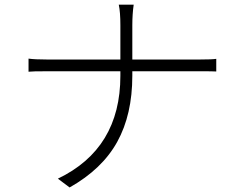

<svg xmlns="http://www.w3.org/2000/svg" viewBox="-20 -784 1040 831"><path d="M552.7 -526.4H842.8Q898.4 -526.4 916 -529.3V-474.6Q904.3 -475.6 841.8 -475.6H552.7V-456.1Q552.7 -288.1 487.3 -169.9Q421.9 -51.8 281.2 27.3L230.5 -10.7Q501 -140.6 501 -456.1V-475.6H186.5Q117.2 -475.6 103.5 -473.6V-530.3Q130.9 -526.4 184.6 -526.4H501V-674.8Q501 -731.4 494.1 -763.7H558.6Q552.7 -722.7 552.7 -674.8Z"/></svg>

Font: GenEi Gothic M Light
Style: Regular
Weight: 300
Designer: o_tamon (Modified); [Source Han Sans]
Ryoko NISHIZUKA  (kana & ideographs); Paul D. Hunt (Latin, Greek & Cyrillic); Wenl
Version: Version 1.1a;Original Version 1.004